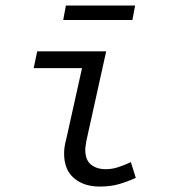

<svg xmlns="http://www.w3.org/2000/svg" viewBox="-20 -675 640 707"><path d="M347 12Q289 12 252.5 -19Q216 -50 216 -110Q216 -122 218 -135.5Q220 -149 224 -163L282 -424H104L117 -486H371L298 -156Q297 -147 295.5 -139.5Q294 -132 294 -124Q294 -86 315 -69Q336 -52 369 -52Q392 -52 414 -59Q436 -66 462 -78L480 -20Q449 -6 418 3Q387 12 347 12ZM212.8 -601.4 222.6 -654.6H477.5L467.6 -601.4Z"/></svg>

Font: SourceCodeVF
Style: Italic
Weight: 200
Italic angle: -11°
Monospace: yes
Designer: Paul D. Hunt, Teo Tuominen
Foundry: Adobe
Version: Version 1.026;hotconv 1.1.0;makeotfexe 2.6.0